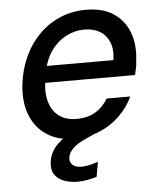

<svg xmlns="http://www.w3.org/2000/svg" viewBox="-52 -574 682 815"><g transform="rotate(-5 289.0 -167.0)"><path d="M248 12Q179 12 131 -19.5Q83 -51 61 -108.5Q39 -166 49 -243Q57 -305 82 -357.5Q107 -410 146 -448.5Q185 -487 235.5 -508Q286 -529 344 -529Q417 -529 463 -497.5Q509 -466 528 -412.5Q547 -359 538 -294Q538 -281 535 -266Q532 -251 528 -235H120L133 -306H442Q449 -351 436 -382.5Q423 -414 395.5 -430Q368 -446 329 -446Q290 -446 253 -427Q216 -408 189 -371Q162 -334 152 -278L147 -249Q138 -193 150 -153Q162 -113 191.5 -92Q221 -71 263 -71Q313 -71 346 -91Q379 -111 399 -146H500Q479 -101 442 -65Q405 -29 356 -8.5Q307 12 248 12ZM246 195Q213 195 186.5 184.5Q160 174 147 152.5Q134 131 140 96Q144 71 159.5 48Q175 25 206.5 3.5Q238 -18 288 -38L343 -60L357 -11L297 16Q259 33 241.5 50.5Q224 68 220 87Q216 108 229.5 120.5Q243 133 269 133Q283 133 301.5 129Q320 125 339 118L328 181Q309 187 288 191Q267 195 246 195Z"/></g></svg>

Font: DM Sans 11pt Medium
Style: Italic
Weight: 500
Italic angle: -10°
Version: Version 4.004;gftools[0.9.30]